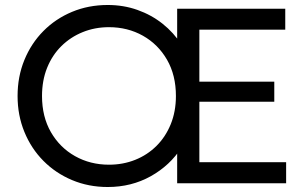

<svg xmlns="http://www.w3.org/2000/svg" viewBox="-20 -735 1236 770"><path d="M412 15Q335 15 269 -12.8Q203 -40.5 154 -90Q105 -139.5 77.8 -206Q50.5 -272.5 50.5 -350Q50.5 -428 77.8 -494.5Q105 -561 154 -610.5Q203 -660 269 -687.5Q335 -715 412 -715Q475.5 -715 531.2 -695.2Q587 -675.5 632 -639.8Q677 -604 708 -555.5L690.5 -533V-700H1124V-616H779.5V-407.5H1080V-327H779.5V-84.5H1127.5V0H690.5V-166L708 -143.5Q662 -71.5 584.5 -28.2Q507 15 412 15ZM417 -74.5Q473.5 -74.5 522.2 -94Q571 -113.5 607.5 -149.8Q644 -186 664.8 -237Q685.5 -288 685.5 -350Q685.5 -433.5 649.8 -495.5Q614 -557.5 553 -591.8Q492 -626 417 -626Q360.5 -626 311.8 -606.2Q263 -586.5 226.2 -550.2Q189.5 -514 169 -463.2Q148.5 -412.5 148.5 -350Q148.5 -267 184.2 -205Q220 -143 281 -108.8Q342 -74.5 417 -74.5Z"/></svg>

Font: Geologica Cursive Light
Style: Regular
Weight: 300
Designer: Sindre Bremnes, Frode Helland
Foundry: Monokrom Skriftforlag AS
Version: Version 1.010;gftools[0.9.28]